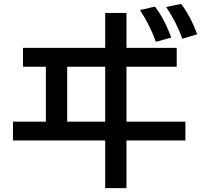

<svg xmlns="http://www.w3.org/2000/svg" viewBox="-20 -898 1040 991"><path d="M522.9 -831.1H632.8V-650.9H892.1V-553.7H632.8V-270H937V-172.9H632.8V73.2H522.9V-172.9H46.9V-270H216.8V-553.7H98.6V-650.9H522.9ZM326.7 -553.7V-270H522.9V-553.7ZM784.7 -682.1Q754.9 -766.1 702.6 -846.2L779.8 -863.8Q828.6 -800.8 863.8 -704.1ZM920.9 -698.2Q891.6 -781.2 837.9 -861.8L915 -877.9Q963.9 -812.5 998 -721.2Z"/></svg>

Font: BIZ UDGothic
Style: Bold
Weight: 700
Monospace: yes
Designer: TypeBank Co., Ltd.
Foundry: Morisawa Inc.
Version: Version 1.05